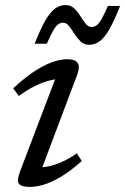

<svg xmlns="http://www.w3.org/2000/svg" viewBox="-20 -727 494 757"><path d="M60 -53.5 207 -440 224.5 -415.5Q204 -416.5 177.8 -410.2Q151.5 -404 120.2 -389Q89 -374 54 -348.5L32 -379Q84.5 -427 124.5 -451.5Q164.5 -476 194.2 -484.8Q224 -493.5 245.5 -493.5Q275.5 -493.5 286 -479Q296.5 -464.5 283.5 -430L136.5 -40L121 -67Q142 -65.5 168 -70.5Q194 -75.5 223.2 -88.2Q252.5 -101 283 -122.5L302.5 -92Q256.5 -51.5 218.8 -29.2Q181 -7 151 1.5Q121 10 97.5 10Q64 10 54.5 -2.8Q45 -15.5 60 -53.5ZM453.5 -703.5Q430 -644 410.8 -610.8Q391.5 -577.5 372.5 -564Q353.5 -550.5 331 -550.5Q311 -550.5 297.5 -563.8Q284 -577 273.2 -594Q262.5 -611 252.2 -624.2Q242 -637.5 229 -637.5Q219 -637.5 210 -631.5Q201 -625.5 190.5 -607.8Q180 -590 164.5 -554.5H116.5Q140 -614 159.2 -647Q178.5 -680 197.5 -693.5Q216.5 -707 239 -707Q259 -707 272.5 -694Q286 -681 296.8 -663.8Q307.5 -646.5 317.8 -633.5Q328 -620.5 341 -620.5Q351 -620.5 360 -626.5Q369 -632.5 379.5 -650.2Q390 -668 405.5 -703.5Z"/></svg>

Font: Newsreader 10pt
Style: Italic
Weight: 400
Italic angle: -17°
Version: Version 1.003